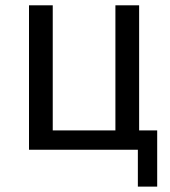

<svg xmlns="http://www.w3.org/2000/svg" viewBox="-20 -567 642 727"><path d="M502 0H89.8V-546.9H179.7V-73.2H417V-546.9H506.8V-73.2H575.2V139.6H502Z"/></svg>

Font: Hack
Style: Regular
Weight: 400
Monospace: yes
Designer: Christopher Simpkins
Foundry: Christopher Simpkins
Version: Version 2.019; ttfautohint (v1.4.1) -l 4 -r 80 -G 350 -x 0 -